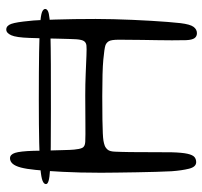

<svg xmlns="http://www.w3.org/2000/svg" viewBox="-38 -634 678 643"><g transform="rotate(-90 301.5 -313.0)"><path d="M258.5 -482Q181 -482 131.5 -482.5Q82 -483 54.8 -484.8Q27.5 -486.5 16.8 -489.8Q6 -493 6 -498.5Q6 -505.5 17 -510Q28 -514.5 57.8 -517.2Q87.5 -520 143.5 -521.2Q199.5 -522.5 289 -522.5Q389 -522.5 449.2 -521.5Q509.5 -520.5 540.5 -518.2Q571.5 -516 582 -511.8Q592.5 -507.5 592.5 -501Q592.5 -496 585.8 -492.2Q579 -488.5 560 -486.5Q541 -484.5 504 -483.5Q467 -482.5 407 -482.2Q347 -482 258.5 -482ZM511.5 7Q500.5 7 494.8 -1Q489 -9 488 -28.5Q487.5 -51.5 487.5 -76.5Q487.5 -101.5 488 -127Q488.5 -152.5 488.8 -176Q489 -199.5 489.2 -219.8Q489.5 -240 489.5 -254Q489.5 -280.5 484.2 -288.5Q479 -296.5 470.5 -299.5Q460 -303 422.5 -306.5Q385 -310 300.5 -310Q251.5 -310 222 -309.5Q192.5 -309 176.2 -308.2Q160 -307.5 151.2 -306Q142.5 -304.5 135.5 -302Q128 -299.5 121.5 -292.2Q115 -285 114.5 -266Q114 -257.5 113.8 -245.2Q113.5 -233 113.2 -217Q113 -201 113 -180.5Q113 -160 112.8 -134.5Q112.5 -109 112.5 -77.5Q111.5 -42 107.5 -24.5Q103.5 -7 96.5 -1.2Q89.5 4.5 79.5 4.5Q63.5 4.5 57.5 -19.5Q51.5 -43.5 49 -78Q48 -98.5 47 -129.5Q46 -160.5 45.5 -194.8Q45 -229 44.5 -260.8Q44 -292.5 44 -314.5Q44 -351.5 44.8 -383.2Q45.5 -415 47 -442.2Q48.5 -469.5 50 -492Q51.5 -514.5 53.5 -533Q56.5 -564 61.5 -582.8Q66.5 -601.5 74.2 -610.2Q82 -619 92.5 -619Q105 -619 110.5 -602.2Q116 -585.5 117.5 -539.5Q117.5 -521 118 -503.5Q118.5 -486 119 -470.2Q119.5 -454.5 119.8 -441.5Q120 -428.5 120.5 -419Q121 -409.5 121.5 -404Q123 -386.5 127.2 -377.2Q131.5 -368 147 -367Q168 -366 211.5 -366.5Q255 -367 303 -367Q341 -367 375.8 -365.5Q410.5 -364 436 -363Q461.5 -362 470 -363Q479.5 -364 484.5 -370.8Q489.5 -377.5 491 -397Q491.5 -406 492 -421.5Q492.5 -437 493 -458.2Q493.5 -479.5 494 -503.8Q494.5 -528 495.5 -553.5Q497 -598.5 504.5 -615Q512 -631.5 523.5 -631.5Q536.5 -631.5 542.5 -614.8Q548.5 -598 552.5 -553.5Q554 -543 555 -520.8Q556 -498.5 557 -468.2Q558 -438 558.5 -402.8Q559 -367.5 559 -332Q559 -304.5 558.2 -272.8Q557.5 -241 556 -208.8Q554.5 -176.5 552.8 -146.2Q551 -116 549 -90.8Q547 -65.5 545 -48Q541 -15.5 532.5 -4.2Q524 7 511.5 7Z"/></g></svg>

Font: Gluten ExtraLight
Style: Regular
Weight: 250
Designer: Tyler Finck
Foundry: Etcetera Type Company
Version: Version 1.300